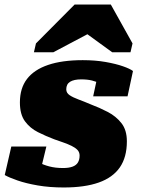

<svg xmlns="http://www.w3.org/2000/svg" viewBox="-20 -818 626 849"><path d="M262 11Q199 11 147 2Q95 -7 57.5 -20Q20 -33 1 -44L30 -170H185L155 -46Q135 -53 125.5 -66.5Q116 -80 116 -94.5Q116 -109 124 -116Q135 -109 153.5 -99Q172 -89 198.5 -82Q225 -75 259 -75Q284 -75 300.5 -81Q317 -87 324.5 -99.5Q332 -112 332 -130Q332 -145 322.5 -155Q313 -165 296.5 -173Q280 -181 260 -188Q240 -195 220 -202Q183 -216 148 -233.5Q113 -251 90.5 -281.5Q68 -312 68 -365Q68 -428 99.5 -469Q131 -510 193 -531Q255 -552 346 -552Q401 -552 446.5 -544Q492 -536 523.5 -525Q555 -514 568 -504L544 -392H392L413 -490Q429 -492 438.5 -480.5Q448 -469 450 -456Q452 -443 443 -437Q434 -443 420 -450Q406 -457 386.5 -462Q367 -467 339 -467Q307 -467 290 -456.5Q273 -446 273 -423Q273 -407 288 -397Q303 -387 327.5 -378Q352 -369 380 -357Q420 -342 456.5 -323Q493 -304 517 -273.5Q541 -243 541 -193Q541 -123 510 -78Q479 -33 417 -11Q355 11 262 11ZM470 -798H310L139 -626L130 -587H216L422 -696H326L476 -587H557L566 -626Z"/></svg>

Font: Roboto Serif 20pt Black
Style: Italic
Weight: 900
Italic angle: -10°
Version: Version 1.008